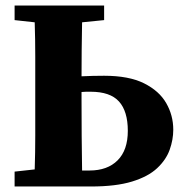

<svg xmlns="http://www.w3.org/2000/svg" viewBox="-20 -677 665 697"><path d="M276 -311Q276 -247 276.5 -184Q277 -121 278 -58H305Q370 -58 407 -95Q444 -132 444 -202Q444 -273 412 -308.5Q380 -344 309 -344Q301 -344 292.5 -344Q284 -344 276 -343ZM33 -604V-657H358V-604L278 -596Q277 -544 276.5 -494Q276 -444 276 -400Q296 -401 316.5 -401.5Q337 -402 358 -402Q448 -402 503 -374.5Q558 -347 583.5 -302.5Q609 -258 609 -206Q609 -170 596 -133.5Q583 -97 550.5 -66.5Q518 -36 459.5 -18Q401 0 310 0H33V-54L106 -62Q108 -123 108 -185Q108 -247 108 -310V-347Q108 -409 108 -471.5Q108 -534 106 -596Z"/></svg>

Font: Source Serif 4
Style: Bold
Weight: 700
Designer: Frank Grießhammer
Foundry: Adobe
Version: Version 4.005;hotconv 1.1.0;makeotfexe 2.6.0